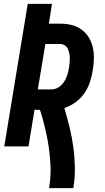

<svg xmlns="http://www.w3.org/2000/svg" viewBox="-20 -755 540 990"><path d="M233 215Q237 191 239 168Q241 145 241 121Q240 81 236 41Q232 1 224.5 -37.5Q217 -76 207.5 -114Q198 -152 186 -189H158L127 0H2L123 -735H248L232 -633H291Q321 -633 349.5 -626Q378 -619 400.5 -602.5Q423 -586 438 -561.5Q453 -537 459 -508.5Q465 -480 464 -450Q463 -420 458 -390Q453 -360 443 -330Q433 -300 414.5 -273.5Q396 -247 369 -227.5Q342 -208 312 -198Q326 -149 338.5 -99Q351 -49 358 2.5Q365 54 366 107.5Q367 161 358 215ZM175 -294H245Q258 -294 270.5 -299Q283 -304 293 -313Q303 -322 310.5 -333.5Q318 -345 323 -357.5Q328 -370 331 -382.5Q334 -395 336 -407Q338 -420 339 -432.5Q340 -445 340 -457.5Q340 -470 337 -482Q334 -494 329 -504.5Q324 -515 313.5 -521.5Q303 -528 290 -528H214Z"/></svg>

Font: Iosevka Term Curly XBd Obl
Style: Regular
Weight: 800
Italic angle: -9°
Designer: Belleve Invis
Foundry: Belleve Invis
Version: Version 32.3.0